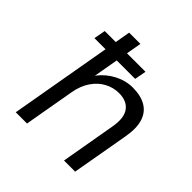

<svg xmlns="http://www.w3.org/2000/svg" viewBox="-190 -866 1013 1013"><g transform="rotate(45 316.0 -360.0)"><path d="M95 -570 107 -635H411L399 -570ZM78 0 204 -720H288L237 -432Q271 -477 320.5 -503Q370 -529 422 -529Q483 -529 522 -506Q561 -483 575.5 -436.5Q590 -390 577 -318L521 0H438L492 -309Q505 -383 478 -420Q451 -457 392 -457Q350 -457 312.5 -437Q275 -417 248.5 -378.5Q222 -340 212 -285L162 0Z"/></g></svg>

Font: DM Sans 11pt
Style: Italic
Weight: 400
Italic angle: -10°
Version: Version 4.004;gftools[0.9.30]